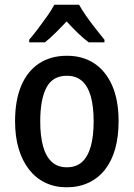

<svg xmlns="http://www.w3.org/2000/svg" viewBox="-20 -786 568 816"><path d="M484 -271Q484 -205 469.5 -153.5Q455 -102 426.5 -65.5Q398 -29 356.5 -9.5Q315 10 263 10Q213 10 172.5 -9.5Q132 -29 103.5 -65.5Q75 -102 59.5 -153.5Q44 -205 44 -271Q44 -359 70 -421Q96 -483 145.5 -516Q195 -549 265 -549Q331 -549 380 -517Q429 -485 456.5 -423Q484 -361 484 -271ZM151 -270Q151 -208 163 -164.5Q175 -121 200 -98Q225 -75 264 -75Q304 -75 329 -98Q354 -121 366 -164.5Q378 -208 378 -270Q378 -333 366 -376Q354 -419 329 -441.5Q304 -464 264 -464Q204 -464 177.5 -414Q151 -364 151 -270ZM316 -766Q328 -744 347 -717Q366 -690 386.5 -664Q407 -638 424 -617V-606H357Q334 -623 310.5 -646Q287 -669 263 -695Q239 -669 215.5 -646Q192 -623 171 -606H104V-617Q122 -638 142 -664.5Q162 -691 181 -718Q200 -745 211 -766Z"/></svg>

Font: Noto Sans Display SemiCondensed Medium
Style: Regular
Weight: 500
Width: 4
Designer: Monotype Design Team
Foundry: Monotype Imaging Inc.
Version: Version 2.003